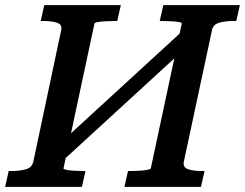

<svg xmlns="http://www.w3.org/2000/svg" viewBox="-44 -730 957 750"><path d="M163 -145 683 -622 710 -569 190 -92ZM-24 0 -10 -62H1Q35 -62 58 -69Q81 -76 86 -98L195 -612Q200 -634 179.5 -641Q159 -648 126 -648H115L129 -710H428L414 -648H405Q388 -648 369.5 -647Q351 -646 338.5 -644Q326 -642 325 -638L204 -72Q204 -69 216 -66.5Q228 -64 246 -63Q264 -62 281 -62H290L276 0ZM442 0 456 -62H465Q482 -62 500 -63Q518 -64 531 -66.5Q544 -69 545 -72L666 -638Q667 -642 654.5 -644Q642 -646 624 -647Q606 -648 589 -648H580L594 -710H893L879 -648H869Q835 -648 811.5 -641Q788 -634 784 -612L674 -98Q670 -76 690.5 -69Q711 -62 744 -62H755L741 0Z"/></svg>

Font: Roboto Serif Medium
Style: Italic
Weight: 500
Italic angle: -10°
Designer: Greg Gazdowicz
Foundry: Commercial Type
Version: Version 1.008